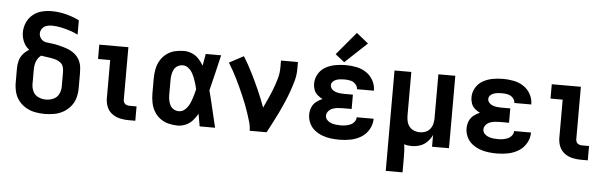

<svg xmlns="http://www.w3.org/2000/svg" viewBox="-56 -987 4433 1400"><g transform="rotate(5 2160.0 -287.0)"><path d="M288 8Q324 8 359 1.5Q394 -5 425 -23Q456 -41 478.5 -69Q501 -97 510 -131.5Q519 -166 519 -202V-307Q519 -329 517 -350Q515 -371 507.5 -391Q500 -411 486.5 -427.5Q473 -444 455.5 -456.5Q438 -469 418 -477Q398 -485 377.5 -490.5Q357 -496 336.5 -501Q316 -506 295 -508Q274 -510 252.5 -513.5Q231 -517 216.5 -534.5Q202 -552 202 -573Q202 -593 214 -609.5Q226 -626 245 -632Q264 -638 284 -638Q318 -638 350.5 -631Q383 -624 415 -614Q447 -604 477 -589V-694Q430 -717 378.5 -730Q327 -743 275 -743Q238 -743 202 -734Q166 -725 137 -701Q108 -677 93 -642.5Q78 -608 78 -571Q78 -536 92.5 -502.5Q107 -469 135 -448Q110 -433 91.5 -411.5Q73 -390 65.5 -362.5Q58 -335 58 -307V-202Q58 -166 67 -131.5Q76 -97 98 -69Q120 -41 151.5 -23Q183 -5 218 1.5Q253 8 288 8ZM288 -97Q260 -97 233 -109Q206 -121 193.5 -147Q181 -173 181 -202V-307Q181 -327 185 -346.5Q189 -366 199 -383.5Q209 -401 225 -413Q243 -410 262 -407.5Q281 -405 299.5 -402Q318 -399 336 -393.5Q354 -388 369.5 -375.5Q385 -363 390 -344.5Q395 -326 395 -307V-202Q395 -173 382.5 -147Q370 -121 343 -109Q316 -97 288 -97Z M900 0H951V-105H900Q889 -105 877.5 -109Q866 -113 860 -123Q854 -133 854 -145V-530H641V-425H730V-145Q730 -113 742 -83Q754 -53 780 -33.5Q806 -14 837.5 -7Q869 0 900 0Z M1261 8Q1291 8 1320 -4.5Q1349 -17 1370 -40.5Q1391 -64 1406 -91Q1414 -45 1422 0H1535Q1518 -67 1503 -134Q1488 -201 1470 -268Q1487 -333 1502 -399Q1517 -465 1533 -530H1420Q1412 -487 1405 -443Q1390 -469 1369 -491.5Q1348 -514 1319.5 -526Q1291 -538 1261 -538Q1227 -538 1193.5 -530Q1160 -522 1132.5 -501Q1105 -480 1088 -450.5Q1071 -421 1064.5 -387.5Q1058 -354 1058 -320V-210Q1058 -176 1064.5 -142.5Q1071 -109 1088 -79.5Q1105 -50 1132.5 -29.5Q1160 -9 1193.5 -0.5Q1227 8 1261 8ZM1261 -97Q1241 -97 1223.5 -107Q1206 -117 1197 -134.5Q1188 -152 1184.5 -171.5Q1181 -191 1181 -210V-320Q1181 -340 1184.5 -359Q1188 -378 1197 -395.5Q1206 -413 1223.5 -423Q1241 -433 1261 -433Q1282 -433 1300 -420Q1318 -407 1329 -388.5Q1340 -370 1348 -350Q1356 -330 1362 -309.5Q1368 -289 1373 -268Q1368 -247 1362 -225.5Q1356 -204 1348.5 -183.5Q1341 -163 1330 -144Q1319 -125 1301 -111Q1283 -97 1261 -97Z M1788 0H1912Q1932 -38 1952 -76Q1972 -114 1990.5 -152.5Q2009 -191 2026 -230.5Q2043 -270 2057.5 -310.5Q2072 -351 2083.5 -392.5Q2095 -434 2095 -477V-530H1971V-477Q1971 -437 1960 -398.5Q1949 -360 1935 -323Q1921 -286 1904.5 -249.5Q1888 -213 1871 -177Q1848 -240 1821 -301Q1794 -362 1764 -422Q1734 -482 1699 -538L1594 -482Q1611 -455 1627 -426Q1643 -397 1657.5 -368Q1672 -339 1685.5 -309Q1699 -279 1712 -249Q1725 -219 1737 -188.5Q1749 -158 1759 -127Q1769 -96 1778.5 -64.5Q1788 -33 1788 0Z M2446 8Q2487 8 2527.5 0Q2568 -8 2603.5 -29.5Q2639 -51 2660 -88Q2681 -125 2681 -166H2557Q2557 -148 2545.5 -133Q2534 -118 2517 -110.5Q2500 -103 2482 -100Q2464 -97 2446 -97Q2428 -97 2410.5 -99Q2393 -101 2376 -107Q2359 -113 2346 -126.5Q2333 -140 2333 -158Q2333 -158 2333 -158Q2333 -158 2333 -158Q2333 -176 2345.5 -191Q2358 -206 2375.5 -212.5Q2393 -219 2411.5 -221Q2430 -223 2448 -223H2515V-328H2448Q2432 -328 2416.5 -330Q2401 -332 2386 -337.5Q2371 -343 2360 -355Q2349 -367 2349 -383Q2349 -398 2360.5 -409.5Q2372 -421 2386.5 -425.5Q2401 -430 2415.5 -431.5Q2430 -433 2445 -433Q2467 -433 2488 -428.5Q2509 -424 2525 -407.5Q2541 -391 2541 -370H2665V-371Q2665 -410 2646 -445Q2627 -480 2594 -501.5Q2561 -523 2522.5 -530.5Q2484 -538 2445 -538Q2408 -538 2370.5 -531.5Q2333 -525 2299.5 -507Q2266 -489 2246 -455.5Q2226 -422 2226 -384Q2226 -362 2233.5 -340Q2241 -318 2258.5 -302.5Q2276 -287 2297 -277Q2272 -267 2251 -250Q2230 -233 2220 -208Q2210 -183 2210 -156Q2210 -124 2223.5 -94Q2237 -64 2262.5 -43.5Q2288 -23 2318.5 -11.5Q2349 0 2381 4Q2413 8 2446 8ZM2431 -558 2592 -709 2505 -779 2364 -611Z M2802 205H2925V102Q2925 77 2924 51.5Q2923 26 2919 0Q2932 4 2946 6Q2960 8 2974 8Q3005 8 3035 -2Q3065 -12 3087.5 -35Q3110 -58 3123 -86V0H3247V-530H3123V-207Q3123 -186 3117.5 -165.5Q3112 -145 3098.5 -128.5Q3085 -112 3065 -104.5Q3045 -97 3024 -97Q3003 -97 2982.5 -105Q2962 -113 2948.5 -130Q2935 -147 2930 -168Q2925 -189 2925 -210V-530H2802Z M3598 8Q3639 8 3679.5 0Q3720 -8 3755.5 -29.5Q3791 -51 3812 -88Q3833 -125 3833 -166H3709Q3709 -148 3697.5 -133Q3686 -118 3669 -110.5Q3652 -103 3634 -100Q3616 -97 3598 -97Q3580 -97 3562.5 -99Q3545 -101 3528 -107Q3511 -113 3498 -126.5Q3485 -140 3485 -158Q3485 -158 3485 -158Q3485 -158 3485 -158Q3485 -176 3497.5 -191Q3510 -206 3527.5 -212.5Q3545 -219 3563.5 -221Q3582 -223 3600 -223H3667V-328H3600Q3584 -328 3568.5 -330Q3553 -332 3538 -337.5Q3523 -343 3512 -355Q3501 -367 3501 -383Q3501 -398 3512.5 -409.5Q3524 -421 3538.5 -425.5Q3553 -430 3567.5 -431.5Q3582 -433 3597 -433Q3619 -433 3640 -428.5Q3661 -424 3677 -407.5Q3693 -391 3693 -370H3817V-371Q3817 -410 3798 -445Q3779 -480 3746 -501.5Q3713 -523 3674.5 -530.5Q3636 -538 3597 -538Q3560 -538 3522.5 -531.5Q3485 -525 3451.5 -507Q3418 -489 3398 -455.5Q3378 -422 3378 -384Q3378 -362 3385.5 -340Q3393 -318 3410.5 -302.5Q3428 -287 3449 -277Q3424 -267 3403 -250Q3382 -233 3372 -208Q3362 -183 3362 -156Q3362 -124 3375.5 -94Q3389 -64 3414.5 -43.5Q3440 -23 3470.5 -11.5Q3501 0 3533 4Q3565 8 3598 8Z M4212 0H4263V-105H4212Q4201 -105 4189.5 -109Q4178 -113 4172 -123Q4166 -133 4166 -145V-530H3953V-425H4042V-145Q4042 -113 4054 -83Q4066 -53 4092 -33.5Q4118 -14 4149.5 -7Q4181 0 4212 0Z"/></g></svg>

Font: Iosevka Sparkle
Style: Bold
Weight: 700
Designer: Belleve Invis
Foundry: Belleve Invis
Version: Version 4.5.0; ttfautohint (v1.8.3)